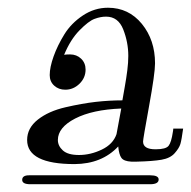

<svg xmlns="http://www.w3.org/2000/svg" viewBox="-20 -786 491 494"><path d="M37.1 -323.2Q37.1 -335.4 56.2 -335H366.2Q388.2 -335 388.2 -324.2Q388.2 -312 366.2 -312H58.1Q37.1 -312 37.1 -323.2ZM49.8 -425.8Q49.8 -456.5 77.4 -478.3Q105 -500 148.4 -510Q191.9 -520 226.6 -523.9Q261.2 -527.8 294.9 -527.8Q296.9 -539.1 301 -562.5Q305.2 -585.9 307.6 -605.5Q310.1 -625 310.1 -642.1Q310.1 -677.2 297.1 -710.2Q284.2 -743.2 252.9 -743.2Q238.8 -743.2 223.4 -737.5Q208 -731.9 184.6 -708Q161.1 -684.1 145 -645Q149.9 -646 160.2 -646Q177.2 -646 188.7 -635Q200.2 -624 200.2 -606.9Q200.2 -585.9 184.6 -570.6Q168.9 -555.2 147.9 -555.2Q130.9 -555.2 119.4 -565.7Q107.9 -576.2 107.9 -592.8Q107.9 -612.8 117.9 -640.9Q127.9 -668.9 145.5 -697.5Q163.1 -726.1 193.1 -746.1Q223.1 -766.1 257.8 -766.1Q311 -766.1 345 -724.6Q378.9 -683.1 378.9 -623Q378.9 -597.2 363.5 -512.7Q348.1 -428.2 348.1 -421.9Q348.1 -401.9 379.9 -401.9H380.9Q406.7 -401.9 413.8 -410.9Q420.9 -419.9 424.8 -446.8Q425.8 -451.7 425.8 -455.1H451.2Q447.3 -426.3 444.1 -415.5Q440.9 -404.8 429.4 -391.8Q418 -378.9 395.5 -375Q373 -371.1 332 -370.1H317.9Q298.8 -371.1 292.5 -379.6Q286.1 -388.2 284.2 -409.2Q242.2 -364.3 171.9 -363.8Q49.8 -363.8 49.8 -425.8ZM128.9 -425.8Q128.9 -410.6 141.8 -398.9Q154.8 -387.2 183.1 -387.2Q212.9 -387.2 241.9 -401.1Q271 -415 279.8 -440.9L292 -506.8Q217.8 -503.9 173.3 -481Q128.9 -458 128.9 -425.8Z"/></svg>

Font: CMU Serif Extra
Style: RomanSlanted
Weight: 500
Italic angle: -9.46001°
Version: Version 0.7.0